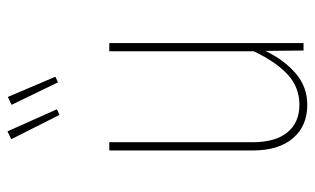

<svg xmlns="http://www.w3.org/2000/svg" viewBox="-184 -647 841 513"><g transform="rotate(-90 236.5 -390.5)"><path d="M378 0H358L357 -102Q333 -52 297 -21Q261 10 213 10Q156 10 123.5 -28.5Q91 -67 91 -135V-519H113V-136Q113 -75 139.5 -43Q166 -11 213 -11Q260 -11 294 -42.5Q328 -74 356 -133V-519H378ZM142 -791 201 -659 186 -652 121 -781ZM234 -790 288 -663 273 -656 213 -780Z"/></g></svg>

Font: Fira Sans Extra Condensed Thin
Style: Regular
Weight: 250
Width: 1
Designer: Carrois Corporate & Edenspiekermann AG
Foundry: Carrois Corporate GbR & Edenspiekermann AG
Version: Version 4.203